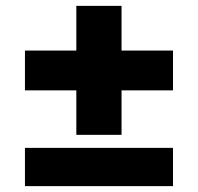

<svg xmlns="http://www.w3.org/2000/svg" viewBox="-20 -640 673 654"><path d="M65 -6H569.3V-136.3H65ZM65 -332.2H569.3V-467.8H65ZM240 -620V-180.7H394V-620Z"/></svg>

Font: Jost* Book
Style: Regular
Weight: 400
Version: Version 3.000